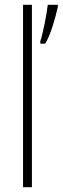

<svg xmlns="http://www.w3.org/2000/svg" viewBox="-20 -780 261 800"><path d="M113 0V-760H76V0ZM221 -751V-760H179C176 -727 157 -631 148 -609V-598H168C191 -633 212 -711 221 -751Z"/></svg>

Font: Noto Sans Tamil Condensed ExtraLight
Style: Regular
Weight: 200
Width: 3
Designer: Jelle Bosma - Monotype Design Team
Foundry: Monotype Imaging Inc.
Version: Version 2.004